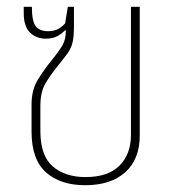

<svg xmlns="http://www.w3.org/2000/svg" viewBox="-20 -537 514 566"><path d="M231 9Q158 9 115.5 -29Q73 -67 73 -149V-229Q73 -272 91.5 -302Q110 -332 132 -359Q157 -390 165.5 -406Q174 -422 174 -447L172 -448Q164 -439 150 -431Q136 -423 115 -423Q87 -423 68.5 -441Q50 -459 50 -498V-517H74Q74 -474 85.5 -459.5Q97 -445 122 -445Q135 -445 147 -449.5Q159 -454 172 -468L180 -517H198V-460Q198 -430 194 -412.5Q190 -395 180 -381Q170 -367 153 -346Q130 -318 114.5 -292Q99 -266 99 -225V-151Q99 -78 135.5 -46.5Q172 -15 232 -15Q299 -15 332.5 -49Q366 -83 366 -139V-517H392V-138Q392 -68 349.5 -29.5Q307 9 231 9Z"/></svg>

Font: Noto Sans Thai UI SemCond Thin
Style: Regular
Weight: 100
Width: 4
Designer: Monotype Design Team
Foundry: Monotype Imaging Inc.
Version: Version 2.000